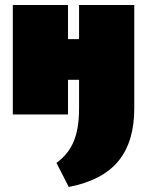

<svg xmlns="http://www.w3.org/2000/svg" viewBox="-20 -456 586 765"><path d="M515 -436V-24Q515 109 451.5 186Q388 263 254 289L205 193Q252 159 273.5 108Q295 57 295 -24V-138H251V0H31V-436H251V-300H295V-436Z"/></svg>

Font: Ysabeau Black
Style: Regular
Weight: 900
Designer: Christian Thalmann (Catharsis Fonts)
Version: Version 0.003